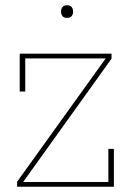

<svg xmlns="http://www.w3.org/2000/svg" viewBox="-20 -710 508 730"><path d="M45 -19 382 -488H76V-362H55V-506H404V-487L68 -18H392V-144H413V0H45ZM235 -642Q222 -642 217 -649.5Q212 -657 212 -665V-667Q212 -675 217 -682.5Q222 -690 235 -690Q248 -690 253 -682.5Q258 -675 258 -667V-665Q258 -657 253 -649.5Q248 -642 235 -642Z"/></svg>

Font: IBM Plex Serif Thin
Style: Regular
Weight: 100
Designer: Mike Abbink, Paul van der Laan, Pieter van Rosmalen
Foundry: Bold Monday
Version: Version 3.001